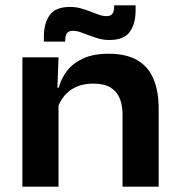

<svg xmlns="http://www.w3.org/2000/svg" viewBox="-20 -700 673 720"><path d="M439.5 0V-270Q439.5 -303.5 429.5 -329.8Q419.5 -356 395.5 -371.2Q371.5 -386.5 330 -386.5Q293 -386.5 266 -374.2Q239 -362 221.8 -341.2Q204.5 -320.5 196 -295L177 -371.5H200.5Q209.5 -406.5 232 -435.2Q254.5 -464 292.8 -481.2Q331 -498.5 387 -498.5Q452.5 -498.5 494 -474.8Q535.5 -451 555.2 -405Q575 -359 575 -292.5V0ZM64 0V-485H199.5L194.5 -352L199.5 -339V0ZM390 -550Q369.5 -550 350.8 -555.2Q332 -560.5 314.8 -567.2Q297.5 -574 282 -579.2Q266.5 -584.5 253 -584.5Q237.5 -584.5 231 -575.5Q224.5 -566.5 224.5 -548.5V-544H144.5V-562Q144.5 -612.5 166.2 -643.2Q188 -674 243 -674Q264 -674 283 -668.8Q302 -663.5 319 -656.8Q336 -650 351 -644.8Q366 -639.5 379.5 -639.5Q395.5 -639.5 401.8 -648.8Q408 -658 408 -675.5V-680H488.5V-661.5Q488.5 -610.5 466.5 -580.2Q444.5 -550 390 -550Z"/></svg>

Font: Anek Gujarati SemiExpanded SemiBold
Style: Regular
Weight: 600
Width: 6
Designer: Mrunmayee Ghaisas (Gujarati), Yesha Goshar (Latin)
Foundry: Ek Type
Version: Version 1.003